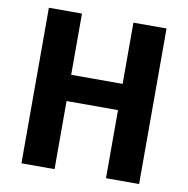

<svg xmlns="http://www.w3.org/2000/svg" viewBox="-83 -827 888 908"><g transform="rotate(10 361.5 -373.5)"><path d="M485 0H644V-747H485V-453H238V-747H79V0H238V-327H485Z"/></g></svg>

Font: Glow Sans TC Normal
Style: Bold
Weight: 700
Designer: Ryoko NISHIZUKA (kana, bopomofo & ideographs); Paul D. Hunt (Latin, Greek & Cyrillic); Sandoll Communications, Soo-young
Version: Version 0.93